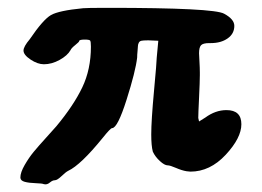

<svg xmlns="http://www.w3.org/2000/svg" viewBox="-20 -469 669 490"><path d="M32 -16Q32 -29 43 -48Q54 -67 66 -81.5Q78 -96 98 -118Q118 -140 124 -147Q168 -200 190 -246Q212 -292 212 -350Q212 -363 210 -365.5Q208 -368 196 -368Q182 -368 182 -364Q182 -362 172 -354Q162 -346 160 -341Q152 -327 132 -316Q112 -305 92 -305Q76 -305 58 -317Q40 -329 40 -340Q40 -350 56 -369Q90 -419 110 -430.5Q130 -442 192 -448Q200 -449 256 -449Q526 -449 552 -434Q578 -420 578 -403Q578 -383 561 -371Q544 -359 518 -359H514Q498 -359 493 -353.5Q488 -348 488 -333Q488 -329 489 -312.5Q490 -296 490 -284V-277Q490 -261 488 -219.5Q486 -178 486 -168L488 -159Q488 -159 504 -169Q530 -188 558 -188Q596 -188 596 -152Q596 -117 556 -74Q516 -31 466 -31Q464 -31 461 -31.5Q458 -32 456 -32Q444 -34 429 -40.5Q414 -47 408 -47Q400 -47 388 -58Q376 -69 370 -82Q366 -97 366 -126Q366 -161 373 -236.5Q380 -312 380 -322L384 -365L360 -366H356Q346 -366 341 -365Q336 -364 334 -359.5Q332 -355 332 -351.5Q332 -348 331 -338.5Q330 -329 330 -322Q326 -287 303 -214.5Q280 -142 266 -142Q262 -142 242 -117Q186 -48 154 -33Q148 -30 137 -19.5Q126 -9 120 -9Q114 -9 107 -3Q100 3 92 1Q88 -1 71 -1.5Q54 -2 43 -5Q32 -8 32 -16Z"/></svg>

Font: NaniFont Regular
Style: Regular
Weight: 400
Designer: Nanigashitei
Version: Version 1.036